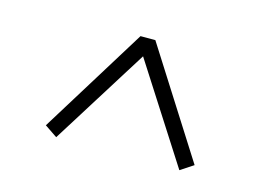

<svg xmlns="http://www.w3.org/2000/svg" viewBox="-55 -629 690 500"><g transform="rotate(15 290.0 -379.5)"><path d="M92 -247 126 -224 290 -486 458 -224 493 -247 310 -535H270Z"/></g></svg>

Font: Noto Serif CJK TC
Style: Regular
Weight: 400
Designer: Ryoko NISHIZUKA 西塚涼子 (kana & ideographs); Frank Grießhammer (Latin, Greek & Cyrillic); Wenlong ZHANG 张文龙 (bopomofo); San
Foundry: Adobe
Version: Version 2.001;hotconv 1.1.0;makeotfexe 2.6.0